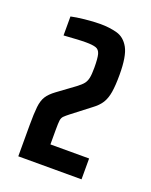

<svg xmlns="http://www.w3.org/2000/svg" viewBox="-85 -855 381 485"><g transform="rotate(20 105.5 -612.5)"><path d="M22 -420V-503Q22 -535 24 -553Q26 -571 33 -582Q40 -593 55 -604L100 -637Q112 -646 117 -652.5Q122 -659 124 -668.5Q126 -678 126 -696Q126 -721 123 -732Q120 -743 111 -746Q102 -749 84 -749Q72 -749 56.5 -748Q41 -747 25 -746V-797Q38 -800 61 -802.5Q84 -805 103 -805Q127 -805 147.5 -799.5Q168 -794 180 -772.5Q192 -751 192 -701Q192 -672 189 -654Q186 -636 178.5 -624Q171 -612 156 -601L108 -564Q99 -557 94.5 -552.5Q90 -548 89 -540.5Q88 -533 88 -515V-476H192V-420Z"/></g></svg>

Font: Saira UltraCondensed
Style: Bold
Weight: 700
Width: 1
Designer: Hector Gatti with collaboration of the Omnibus-Type team
Foundry: Omnibus-Type
Version: Version 1.101